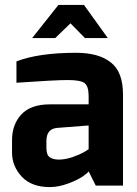

<svg xmlns="http://www.w3.org/2000/svg" viewBox="-20 -756 559 782"><path d="M111 -601 218 -736H322L419 -601H326L267 -661L205 -601ZM47 -506Q138 -541 290 -541Q382 -541 431 -502Q481 -464 481 -370V0H370L341 -58Q337 -51 315 -36Q294 -22 256 -8Q218 6 183 6Q109 6 69 -36Q29 -79 29 -135V-185Q29 -249 67 -290Q105 -331 184 -331H302H341V-356V-365Q341 -405 324 -418Q307 -430 256 -430Q205 -430 47 -419ZM169 -155Q169 -125 182 -116Q195 -106 220 -106Q245 -106 275 -116Q306 -127 323 -137L341 -148V-245L212 -235Q169 -231 169 -181Z"/></svg>

Font: Mina
Style: Bold
Weight: 700
Version: Version 1.000